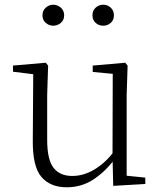

<svg xmlns="http://www.w3.org/2000/svg" viewBox="-20 -780 683 814"><path d="M263 14Q193 14 155.5 -30Q118 -74 119 -185L121 -478L140 -463L35 -476V-502L174 -514L184 -502L180 -377V-188Q180 -103 207 -68.5Q234 -34 286 -34Q334 -34 379.5 -61Q425 -88 463 -137L482 -103H464Q425 -51 375 -18.5Q325 14 263 14ZM460 8 457 -116V-117L458 -467L373 -475V-502L511 -514L521 -502L517 -377V-35L596 -27V0ZM205 -671Q188 -671 174 -683Q160 -695 160 -715Q160 -735 174 -747.5Q188 -760 205 -760Q224 -760 238 -747.5Q252 -735 252 -715Q252 -695 238 -683Q224 -671 205 -671ZM418 -671Q399 -671 385.5 -683Q372 -695 372 -715Q372 -735 385.5 -747.5Q399 -760 418 -760Q436 -760 449.5 -747.5Q463 -735 463 -715Q463 -695 449.5 -683Q436 -671 418 -671Z"/></svg>

Font: Noto Serif KR
Style: Regular
Weight: 200
Designer: Ryoko NISHIZUKA 西塚涼子 (kana & ideographs); Frank Grießhammer (Latin, Greek & Cyrillic); Wenlong ZHANG 张文龙 (bopomofo); San
Foundry: Adobe
Version: Version 2.001;hotconv 1.1.0;makeotfexe 2.6.0